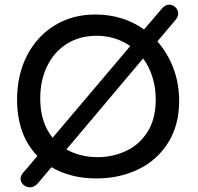

<svg xmlns="http://www.w3.org/2000/svg" viewBox="-20 -770 848 821"><path d="M746 -339Q746 -234 698.5 -159Q651 -84 570.5 -45.5Q490 -7 392 -7Q283 -7 200 -55L146 9Q129 31 108 31Q93 31 80.5 20.5Q68 10 68 -5Q68 -11 69.5 -15.5Q71 -20 77 -29L140 -103Q53 -193 53 -344Q53 -449 95 -531.5Q137 -614 213 -661Q289 -708 388 -708Q447 -708 500 -691.5Q553 -675 596 -644L667 -727Q684 -750 704 -750Q719 -750 730.5 -738.5Q742 -727 742 -712Q742 -697 729 -683L653 -593Q697 -543 721.5 -478Q746 -413 746 -339ZM205 -181 537 -573Q474 -617 393 -617Q321 -617 266.5 -583Q212 -549 182 -488Q152 -427 152 -349Q152 -246 205 -181ZM646 -344Q646 -395 632 -440Q618 -485 592 -520L264 -131Q323 -98 398 -98Q462 -98 519 -124.5Q576 -151 611 -206.5Q646 -262 646 -344Z"/></svg>

Font: Mali Medium
Style: Regular
Weight: 500
Version: Version 1.000; ttfautohint (v1.6)